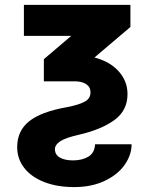

<svg xmlns="http://www.w3.org/2000/svg" viewBox="-20 -550 605 780"><path d="M509.8 -530.3V-440.4L363.8 -316.4Q427.2 -299.8 462.6 -259.8Q498 -219.7 498 -168Q498 -100.6 444.1 -61.8Q390.1 -22.9 297.9 -2Q246.1 9.8 224.6 23.9Q203.1 38.1 203.1 56.6Q203.6 79.1 223.6 90.3Q243.7 101.6 276.4 101.6Q314 101.6 339.1 86.4Q364.3 71.3 366.2 36.1H514.6Q514.6 78.6 487.1 118.7Q459.5 158.7 406.2 184.3Q353 210 281.2 210Q211.9 210 159.4 189.5Q106.9 168.9 78.4 132.1Q49.8 95.2 49.8 47.9Q49.8 -18.1 97.9 -56.9Q146 -95.7 250 -114.3Q300.8 -124 324.2 -137Q347.7 -149.9 347.7 -174.8Q347.7 -196.3 330.3 -208Q313 -219.7 282.2 -219.7H158.2V-309.6L269.5 -404.3H77.1V-530.3Z"/></svg>

Font: Pretendard GOV ExtraBold
Style: Regular
Weight: 800
Designer: Base glyphs from Inter by Rasmus Andersson; Hangeul glyphs from Noto Sans CJK(Source Han Sans) by Jang Soo-young and Kan
Foundry: Kil Hyung-jin
Version: Version 1.309